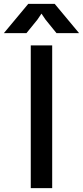

<svg xmlns="http://www.w3.org/2000/svg" viewBox="-58 -966 426 986"><path d="M100 -733H210V0H100ZM87 -946H223L348 -796H232L176 -865L155 -896L134 -865L78 -796H-38Z"/></svg>

Font: Kreadon Light
Style: Bold
Weight: 600
Designer: Reiya WATANABE
Foundry: StudioGnu
Version: Version 1.003; ttfautohint (v1.8.4.7-5d5b);gftools[0.9.32]